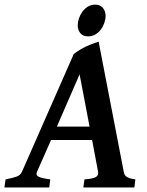

<svg xmlns="http://www.w3.org/2000/svg" viewBox="-44 -827 647 847"><path d="M181.2 -209.5 119.1 -68.8Q112.8 -53.7 127 -47.1Q141.1 -40.5 177.7 -35.6L173.3 0H-24.4L-19.5 -35.6Q11.7 -41.5 29.1 -47.9Q46.4 -54.2 52.7 -68.8L281.2 -588.4Q293.5 -598.1 307.4 -606.7Q321.3 -615.2 335.9 -622.1Q350.6 -628.9 364.7 -634Q378.9 -639.2 391.1 -643.1L502 -68.8Q503.4 -62 506.1 -56.6Q508.8 -51.3 514.4 -47.4Q520 -43.5 529.3 -40.5Q538.6 -37.6 553.2 -35.6L548.8 0H323.7L328.6 -35.6Q363.8 -38.1 377.7 -45.4Q391.6 -52.7 388.7 -68.8L362.3 -209.5ZM351.1 -268.6 307.1 -499 207 -268.6ZM421.9 -757.3Q421.9 -742.7 416.5 -726.6Q411.1 -710.4 401.1 -697Q391.1 -683.6 376.7 -675Q362.3 -666.5 344.2 -666.5Q320.8 -666.5 309.8 -681.4Q298.8 -696.3 298.8 -715.3Q298.8 -730 304.2 -745.8Q309.6 -761.7 319.6 -775.4Q329.6 -789.1 343.8 -797.9Q357.9 -806.6 376 -806.6Q387.7 -806.6 396.2 -802.5Q404.8 -798.3 410.4 -791.5Q416 -784.7 418.9 -775.9Q421.9 -767.1 421.9 -757.3Z"/></svg>

Font: Gentium Basic
Style: Bold Italic
Weight: 700
Italic angle: -8°
Designer: J. Victor Gaultney and Annie Olsen
Foundry: SIL International
Version: Version 1.102; 2013; Maintenance release